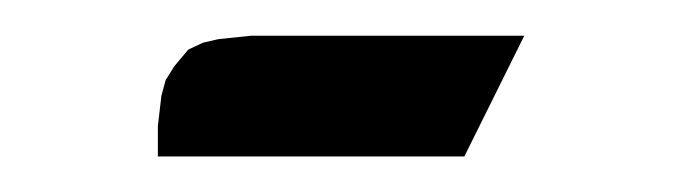

<svg xmlns="http://www.w3.org/2000/svg" viewBox="-20 -586 385 108"><path d="M68.8 -498V-515.1L70.8 -532.2L73.2 -541L78.1 -548.8L85.9 -558.1L94.2 -562L103 -564L121.1 -565.9H274.9L241.2 -498Z"/></svg>

Font: Petahja
Style: Regular
Weight: 400
Designer: T. Christopher White
Version: Version 1.1